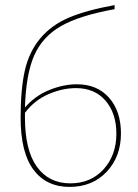

<svg xmlns="http://www.w3.org/2000/svg" viewBox="-20 -731 543 754"><path d="M282 -400Q362 -400 408.5 -347Q455 -294 455 -207Q455 -116 399 -56.5Q343 3 253 3Q162 3 111.5 -64.5Q61 -132 61 -269Q61 -381 77.5 -454Q94 -527 137.5 -579.5Q181 -632 250 -661.5Q319 -691 430 -711V-695Q292 -670 219.5 -628.5Q147 -587 114.5 -513.5Q82 -440 78 -309Q118 -355 173.5 -377.5Q229 -400 282 -400ZM256 -11Q337 -11 387 -66.5Q437 -122 437 -206Q437 -286 394.5 -335.5Q352 -385 278 -385Q226 -385 171 -361.5Q116 -338 78 -288V-269Q78 -141 125 -76Q172 -11 256 -11Z"/></svg>

Font: EauTestInfant Thin
Style: Italic
Weight: 250
Italic angle: -12°
Designer: Christian Thalmann (Catharsis Fonts)
Version: Version 0.001;PS 000.001;hotconv 1.0.88;makeotf.lib2.5.64775